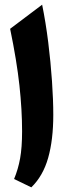

<svg xmlns="http://www.w3.org/2000/svg" viewBox="-20 -804 317 832"><path d="M162.6 -783.7Q178.2 -707 189 -620.8Q199.7 -534.7 205.3 -452.6Q210.9 -370.6 210.9 -306.2Q210.9 -198.2 188.7 -119.9Q166.5 -41.5 115.7 7.8L41 -28.3Q58.6 -70.3 67.1 -117.4Q75.7 -164.6 75.7 -235.4Q75.7 -327.6 64.2 -433.8Q52.7 -540 23.9 -679.2Z"/></svg>

Font: Pinar-DS3-FD Bold
Style: Regular
Weight: 700
Designer: Amin Abedi
Version: Version 3.000